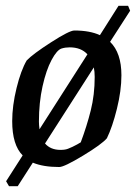

<svg xmlns="http://www.w3.org/2000/svg" viewBox="-20 -566 468 661"><path d="M398 -307Q398 -254 382.5 -191.5Q367 -129 348 -90Q330 -69 265.5 -30Q201 9 184 9Q129 9 93 -6L41 75H11L1 58L58 -31Q22 -67 22 -149Q22 -202 37 -263Q52 -324 72 -358Q93 -380 156 -420.5Q219 -461 236 -461Q289 -461 324 -445L388 -546H421L428 -529L359 -422Q398 -384 398 -307ZM116 -121 281 -379Q259 -403 220 -403Q205 -403 192 -399Q176 -394 157.5 -359.5Q139 -325 126.5 -269Q114 -213 114 -147Q114 -137 116 -121ZM306 -301Q306 -319 303 -334L135 -72Q154 -50 188 -50Q198 -50 203 -51Q212 -52 229.5 -60.5Q247 -69 258 -76Q279 -132 292.5 -186Q306 -240 306 -301Z"/></svg>

Font: Grenze
Style: Italic
Weight: 400
Italic angle: -10°
Designer: Renata Polastri
Foundry: Omnibus-Type
Version: Version 1.002; ttfautohint (v1.8)